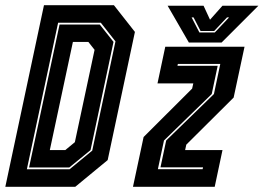

<svg xmlns="http://www.w3.org/2000/svg" viewBox="-40 -720 1016 740"><path d="M-19.5 0 129.5 -700H399L480 -597L375 -103L250 0ZM63.5 -67.5H228L315.5 -139.5L405 -560.5L348.5 -632.5H184ZM72 -74.5 189.5 -625.5H344.5L397.5 -558.5L309 -141.5L227 -74.5ZM152 -141.5H211.5L248.5 -172L324.5 -528L300.5 -558.5H241ZM472.5 0 513.5 -192 700.5 -378.5 705 -398.5H567L597 -540H902.5L860.5 -344L678 -162.5L673.5 -141.5H817.5L787.5 0ZM568.5 -68H741L742.5 -75H578.5L600.5 -178.5L784.5 -357.5L809 -473.5H645.5L644 -466.5H799L776 -357.5L592 -178.5ZM688 -556 606 -698H744.5L769.5 -644L817.5 -698H956L814 -556ZM728.5 -595H788L843 -653H835L785.5 -600.5H733L706 -653H698.5Z"/></svg>

Font: Tourney Condensed ExtraBold
Style: Italic
Weight: 800
Width: 3
Italic angle: -12°
Designer: Tyler Finck
Foundry: Etcetera Type Co
Version: Version 1.010; ttfautohint (v1.8.3)